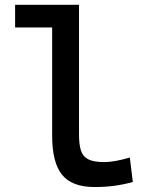

<svg xmlns="http://www.w3.org/2000/svg" viewBox="-20 -752 626 782"><path d="M365.2 9.8Q273.4 9.8 232.9 -40Q192.4 -89.8 192.4 -199.2V-640.1H41.5V-732.4H301.8V-204.1Q301.8 -165 309.3 -140.1Q316.9 -115.2 338.9 -103.5Q360.8 -91.8 404.3 -91.8Q445.3 -91.8 508.8 -110.4L521 -10.7Q481.4 0 444.3 4.9Q407.2 9.8 365.2 9.8Z"/></svg>

Font: Caskaydia Cove Medium
Style: Regular
Weight: 500
Monospace: yes
Designer: Aaron Bell
Foundry: Saja Typeworks
Version: Version 4.300; ttfautohint (v1.8.3)